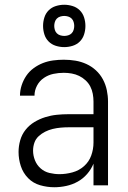

<svg xmlns="http://www.w3.org/2000/svg" viewBox="-20 -779 540 807"><path d="M208 8Q178 8 148.5 -0.5Q119 -9 98 -30.5Q77 -52 67.5 -81Q58 -110 58 -140Q58 -165 65 -189.5Q72 -214 87.5 -233.5Q103 -253 124.5 -266Q146 -279 170 -286.5Q194 -294 218.5 -296.5Q243 -299 268 -299H373V-352Q373 -368 370 -384.5Q367 -401 359.5 -415.5Q352 -430 339.5 -441.5Q327 -453 312.5 -460Q298 -467 281.5 -470Q265 -473 248 -473Q226 -473 204.5 -468.5Q183 -464 164.5 -451.5Q146 -439 135.5 -419Q125 -399 125 -377H64Q64 -399 71 -420.5Q78 -442 90.5 -460.5Q103 -479 121.5 -492.5Q140 -506 160.5 -514Q181 -522 203.5 -525Q226 -528 248 -528Q273 -528 297 -524Q321 -520 343 -510Q365 -500 383 -483.5Q401 -467 412.5 -445.5Q424 -424 429 -400Q434 -376 434 -352V0H373V-91Q363 -67 346 -47.5Q329 -28 306.5 -15.5Q284 -3 258.5 2.5Q233 8 208 8ZM230 -47Q257 -47 284.5 -54.5Q312 -62 333 -80.5Q354 -99 363.5 -125.5Q373 -152 373 -180V-244H268Q252 -244 235 -242.5Q218 -241 201.5 -237Q185 -233 170 -225.5Q155 -218 142.5 -206.5Q130 -195 124.5 -179Q119 -163 119 -146Q119 -125 127 -105Q135 -85 151 -71Q167 -57 188 -52Q209 -47 230 -47ZM250 -581Q232 -581 214.5 -586.5Q197 -592 184.5 -604.5Q172 -617 166.5 -634.5Q161 -652 161 -670Q161 -688 166.5 -705.5Q172 -723 184.5 -735.5Q197 -748 214.5 -753.5Q232 -759 250 -759Q268 -759 285.5 -753.5Q303 -748 315.5 -735.5Q328 -723 333.5 -705.5Q339 -688 339 -670Q339 -652 333.5 -634.5Q328 -617 315.5 -604.5Q303 -592 285.5 -586.5Q268 -581 250 -581ZM250 -628Q258 -628 266.5 -630.5Q275 -633 281 -639Q287 -645 289.5 -653.5Q292 -662 292 -670Q292 -678 289.5 -686.5Q287 -695 281 -701Q275 -707 266.5 -709.5Q258 -712 250 -712Q242 -712 233.5 -709.5Q225 -707 219 -701Q213 -695 210.5 -686.5Q208 -678 208 -670Q208 -662 210.5 -653.5Q213 -645 219 -639Q225 -633 233.5 -630.5Q242 -628 250 -628Z"/></svg>

Font: Iosevka Custom Light
Style: Regular
Weight: 300
Monospace: yes
Designer: Belleve Invis
Foundry: Belleve Invis
Version: Version 27.3.5